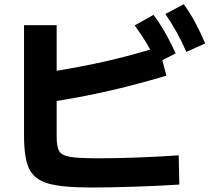

<svg xmlns="http://www.w3.org/2000/svg" viewBox="-20 -837 978 885"><path d="M90.8 -210.9V-720.7H241.2V-510.7Q366.7 -531.7 464.1 -553.7Q561.5 -575.7 672.4 -608.4Q641.6 -664.1 600.6 -719.7L687.5 -768.6Q716.8 -729.5 741 -687Q765.1 -644.5 790 -590.8L728 -559.6L747.1 -488.3Q620.1 -450.2 496.3 -421.4Q372.6 -392.6 241.2 -371.6V-207Q241.2 -159.2 253.4 -139.6Q265.6 -120.1 303.7 -113.8Q341.8 -107.4 434.6 -107.4Q521.5 -107.4 621.8 -111.3Q722.2 -115.2 803.7 -121.1L806.6 13.7Q721.7 19.5 604 23.4Q486.3 27.3 401.4 27.3Q266.6 27.3 202.6 9Q138.7 -9.3 114.7 -58.3Q90.8 -107.4 90.8 -210.9ZM742.2 -772.5 827.1 -817.4Q856 -777.3 879.4 -734.1Q902.8 -690.9 925.8 -636.7L838.9 -597.7Q817.4 -647 794.4 -688.2Q771.5 -729.5 742.2 -772.5Z"/></svg>

Font: Pretendard JP ExtraBold
Style: Regular
Weight: 800
Designer: Base glyphs from Inter by Rasmus Andersson; Hangeul glyphs from Noto Sans CJK(Source Han Sans) by Jang Soo-young and Kan
Foundry: Kil Hyung-jin
Version: Version 1.309